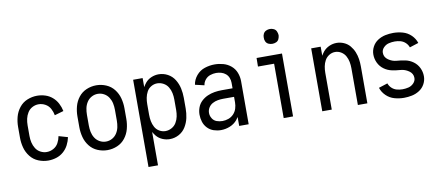

<svg xmlns="http://www.w3.org/2000/svg" viewBox="-79 -1068 3659 1593"><g transform="rotate(-10 1750.0 -271.5)"><path d="M251 8Q209 8 168.5 -8.5Q128 -25 101 -59.5Q74 -94 63 -135.5Q52 -177 52 -220V-310Q52 -353 63 -394.5Q74 -436 101 -470.5Q128 -505 168.5 -521.5Q209 -538 251 -538Q286 -538 319.5 -527.5Q353 -517 379.5 -494Q406 -471 422 -440Q438 -409 445 -375L369 -353Q364 -382 349.5 -409Q335 -436 308 -451Q281 -466 251 -466Q224 -466 199 -453Q174 -440 159 -416Q144 -392 138 -365Q132 -338 132 -310V-220Q132 -192 138 -165Q144 -138 159 -114Q174 -90 199 -77Q224 -64 251 -64Q281 -64 308 -79Q335 -94 349.5 -121Q364 -148 369 -177L445 -155Q438 -121 422 -90Q406 -59 379.5 -36Q353 -13 319.5 -2.5Q286 8 251 8Z M750 8Q707 8 667 -9Q627 -26 600.5 -60Q574 -94 563 -135.5Q552 -177 552 -220V-310Q552 -353 563 -394.5Q574 -436 600.5 -470Q627 -504 667 -521Q707 -538 750 -538Q793 -538 833 -521Q873 -504 899.5 -470Q926 -436 937 -394.5Q948 -353 948 -310V-220Q948 -177 937 -135.5Q926 -94 899.5 -60Q873 -26 833 -9Q793 8 750 8ZM750 -64Q778 -64 802.5 -77.5Q827 -91 842 -114.5Q857 -138 862.5 -165Q868 -192 868 -220V-310Q868 -338 862.5 -365Q857 -392 842 -415.5Q827 -439 802.5 -452.5Q778 -466 750 -466Q722 -466 697.5 -452.5Q673 -439 658 -415.5Q643 -392 637.5 -365Q632 -338 632 -310V-220Q632 -192 637.5 -165Q643 -138 658 -114.5Q673 -91 697.5 -77.5Q722 -64 750 -64Z M1060 205V-530H1140V-454Q1150 -472 1163 -488Q1184 -513 1214 -525.5Q1244 -538 1275 -538Q1316 -538 1352 -518.5Q1388 -499 1409.5 -464Q1431 -429 1439.5 -389.5Q1448 -350 1448 -310V-220Q1448 -180 1439.5 -140.5Q1431 -101 1409.5 -66Q1388 -31 1352 -11.5Q1316 8 1275 8Q1244 8 1214 -4.5Q1184 -17 1163 -42Q1150 -58 1140 -76V205ZM1251 -64Q1278 -64 1303 -77.5Q1328 -91 1342.5 -115Q1357 -139 1362.5 -166Q1368 -193 1368 -220V-310Q1368 -337 1362.5 -364Q1357 -391 1342.5 -415Q1328 -439 1303 -452.5Q1278 -466 1251 -466Q1224 -466 1200 -452Q1176 -438 1163 -414Q1150 -390 1145 -363.5Q1140 -337 1140 -310V-220Q1140 -193 1145 -166.5Q1150 -140 1163 -116Q1176 -92 1200 -78Q1224 -64 1251 -64ZM1110 -311V-315Z M1706 8Q1675 8 1645 -2Q1615 -12 1593 -35Q1571 -58 1561.5 -88Q1552 -118 1552 -149Q1552 -180 1563 -209.5Q1574 -239 1597 -260.5Q1620 -282 1648.5 -294.5Q1677 -307 1707.5 -312Q1738 -317 1769 -317H1860V-363Q1860 -385 1852 -405.5Q1844 -426 1827.5 -440Q1811 -454 1790 -460Q1769 -466 1747 -466Q1722 -466 1697 -457.5Q1672 -449 1655 -428Q1638 -407 1635 -382L1558 -400Q1564 -442 1593 -476.5Q1622 -511 1663.5 -524.5Q1705 -538 1747 -538Q1784 -538 1820 -528Q1856 -518 1884.5 -494Q1913 -470 1926.5 -435Q1940 -400 1940 -363V0H1860V-75Q1853 -63 1844 -52Q1819 -22 1782 -7Q1745 8 1706 8ZM1860 -198V-245H1769Q1746 -245 1722.5 -241Q1699 -237 1678 -225.5Q1657 -214 1644.5 -193.5Q1632 -173 1632 -149Q1632 -125 1645.5 -103Q1659 -81 1682.5 -72.5Q1706 -64 1731.5 -64Q1757 -64 1782 -73Q1807 -82 1825.5 -101.5Q1844 -121 1852 -146.5Q1860 -172 1860 -198Z M2235 0V-458H2099L2100 -530H2314V0ZM2250 -623Q2233 -623 2217.5 -630Q2202 -637 2194.5 -652.5Q2187 -668 2188 -685Q2187 -702 2194.5 -717.5Q2202 -733 2217.5 -740.5Q2233 -748 2250 -748Q2267 -748 2282.5 -740.5Q2298 -733 2305 -717.5Q2312 -702 2313 -685Q2312 -668 2305 -652.5Q2298 -637 2282.5 -630Q2267 -623 2250 -623Z M2560 0V-530H2640V-454Q2650 -472 2663 -488Q2684 -512 2713.5 -525Q2743 -538 2775 -538Q2806 -538 2836 -525Q2866 -512 2886.5 -487.5Q2907 -463 2919 -433.5Q2931 -404 2935.5 -373Q2940 -342 2940 -310V0H2860V-310Q2860 -337 2855 -363.5Q2850 -390 2837 -413.5Q2824 -437 2800.5 -451.5Q2777 -466 2750 -466Q2723 -466 2699.5 -451.5Q2676 -437 2663 -413.5Q2650 -390 2645 -363.5Q2640 -337 2640 -310V0Z M3248 8Q3208 8 3168.5 -3Q3129 -14 3099 -43Q3069 -72 3057 -110L3132 -134Q3140 -111 3158 -94Q3176 -77 3199.5 -70.5Q3223 -64 3248 -64Q3273 -64 3298 -70Q3323 -76 3342 -95.5Q3361 -115 3361 -140Q3361 -177 3328.5 -199.5Q3296 -222 3259.5 -224.5Q3223 -227 3187 -234.5Q3151 -242 3121 -264Q3091 -286 3075 -319.5Q3059 -353 3059 -390Q3059 -424 3075.5 -455Q3092 -486 3121.5 -505Q3151 -524 3184.5 -531Q3218 -538 3252 -538Q3292 -538 3331.5 -527Q3371 -516 3401 -487Q3431 -458 3443 -420L3368 -396Q3360 -419 3342 -436Q3324 -453 3300.5 -459.5Q3277 -466 3252 -466Q3227 -466 3202 -460Q3177 -454 3158 -434.5Q3139 -415 3139 -390Q3139 -353 3171.5 -330.5Q3204 -308 3240.5 -305.5Q3277 -303 3313 -295.5Q3349 -288 3379 -266Q3409 -244 3425 -210.5Q3441 -177 3441 -140Q3441 -106 3424.5 -75Q3408 -44 3378.5 -25Q3349 -6 3315.5 1Q3282 8 3248 8Z"/></g></svg>

Font: Iosevka SS01
Style: Regular
Weight: 400
Monospace: yes
Designer: Belleve Invis
Foundry: Belleve Invis
Version: 2.3.3; ttfautohint (v1.8.3)